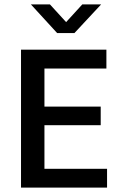

<svg xmlns="http://www.w3.org/2000/svg" viewBox="-20 -857 546 877"><path d="M76 -630H466V-544H183V-370H440V-285H183V-86H469V0H76ZM320 -706H241L121 -837H208L282 -756L356 -837H442Z"/></svg>

Font: Mukta Medium
Style: Regular
Weight: 500
Designer: Girish Dalvi and Yashodeep Gholap
Foundry: Ek Type
Version: Version 2.538;PS 1.002;hotconv 16.6.51;makeotf.lib2.5.65220;